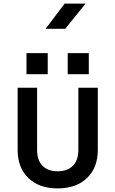

<svg xmlns="http://www.w3.org/2000/svg" viewBox="-20 -1037 640 1066"><path d="M300 9Q197 9 137.5 -48.5Q78 -106 78 -204V-550H186V-204Q186 -147 216 -116.5Q246 -86 300 -86Q354 -86 384.5 -116.5Q415 -147 415 -204V-550H523V-204Q523 -106 463 -48.5Q403 9 300 9ZM127 -742H245V-625H127ZM356 -742H473V-625H356ZM233 -877 339 -1017H455L342 -877Z"/></svg>

Font: Tiny SemiBold
Style: Regular
Weight: 600
Designer: Philipp Nurullin, Konstantin Bulenkov
Foundry: JetBrains
Version: Version 2.251; ttfautohint (v1.8.4.7-5d5b)